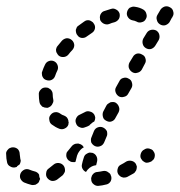

<svg xmlns="http://www.w3.org/2000/svg" viewBox="-42 -581 583 623"><path d="M316 9Q321 1 319 -8Q318 -12 316 -16Q313 -20 309 -22Q306 -25 301 -26Q297 -27 292 -26Q283 -24 274 -23Q270 -23 266 -21Q262 -19 259 -15Q256 -12 255 -7Q253 -3 254 1Q254 11 262 17Q269 23 278 22Q290 21 301 18Q310 17 316 9ZM84 10Q81 14 77 16Q74 19 69 19Q65 20 60 19Q48 16 36 11Q28 7 24 -2Q21 -10 25 -19Q29 -27 38 -31Q46 -34 55 -30Q62 -27 70 -25Q75 -24 79 -21Q83 -18 85 -14Q85 -10 86 -6Q87 -3 88 -1Q88 0 88 1Q88 1 87 2Q86 6 84 10ZM166 -19Q169 -23 169 -27Q169 -32 168 -36Q167 -40 164 -44Q158 -51 149 -52Q139 -53 132 -47Q124 -40 117 -35Q109 -30 108 -21Q106 -11 111 -4Q117 4 126 6Q135 7 143 2Q151 -4 161 -12Q164 -15 166 -19ZM397 -24Q400 -27 401 -32Q402 -36 402 -41Q401 -45 399 -49Q394 -57 385 -59Q376 -61 368 -57Q359 -51 351 -47Q342 -43 340 -34Q337 -25 341 -17Q343 -13 347 -10Q350 -7 354 -6Q359 -4 363 -5Q367 -5 371 -7Q381 -12 391 -18Q395 -20 397 -24ZM230 -70Q231 -74 234 -78Q237 -81 241 -83Q244 -85 249 -86Q253 -86 258 -85Q267 -82 271 -74Q275 -66 273 -57Q271 -51 270 -45Q262 -44 256 -41Q248 -37 242 -30Q239 -26 237 -23Q230 -26 226 -33Q222 -40 224 -48Q226 -58 230 -70ZM-9 -41Q-17 -45 -19 -54Q-22 -67 -22 -80Q-23 -85 -21 -89Q-19 -93 -16 -96Q-13 -100 -9 -101Q-5 -103 0 -103Q9 -103 16 -97Q22 -90 22 -81Q23 -73 24 -65Q26 -61 25 -57Q24 -52 22 -48Q22 -48 22 -48Q22 -48 21 -47Q18 -45 14 -42Q13 -41 12 -39Q11 -39 10 -39Q9 -38 8 -38Q-1 -36 -9 -41ZM460 -73Q462 -82 456 -90Q454 -94 450 -96Q446 -98 442 -99Q437 -100 433 -99Q429 -98 425 -95L423 -94Q416 -89 414 -79Q412 -70 418 -63Q420 -59 424 -57Q428 -54 432 -53Q437 -53 441 -54Q445 -55 449 -57L451 -59Q459 -64 460 -73ZM216 -91Q222 -99 230 -103Q229 -105 227 -107Q226 -109 224 -110Q221 -113 216 -114Q212 -116 208 -115Q203 -115 199 -113Q195 -111 192 -108Q185 -100 179 -92Q176 -89 174 -85Q173 -81 173 -76Q173 -72 175 -68Q177 -64 180 -61Q184 -58 188 -56Q192 -55 197 -55Q198 -55 200 -55Q201 -55 203 -56Q205 -66 208 -76Q211 -85 216 -91ZM253 -128Q253 -123 254 -119Q256 -115 259 -112Q262 -109 266 -107Q275 -103 284 -107Q292 -110 296 -119Q300 -128 304 -138Q306 -142 306 -146Q306 -151 305 -155Q303 -159 300 -162Q297 -165 293 -167Q285 -171 276 -168Q267 -165 263 -156Q259 -146 255 -136Q253 -132 253 -128ZM168 -164Q160 -160 151 -163Q138 -168 126 -177Q119 -182 118 -192Q116 -201 122 -208Q128 -216 137 -217Q146 -218 154 -212Q159 -208 166 -206Q171 -204 175 -200Q179 -195 180 -189Q180 -189 180 -188Q180 -185 181 -183Q181 -181 180 -180Q180 -179 180 -177Q177 -168 168 -164ZM217 -168Q208 -171 205 -180Q201 -189 205 -197Q209 -206 217 -209Q225 -213 233 -217Q241 -222 250 -219Q259 -217 264 -209Q266 -205 267 -200Q267 -196 266 -192Q266 -191 265 -190Q265 -188 264 -187Q258 -184 253 -179Q250 -177 248 -174Q241 -170 234 -168Q225 -164 217 -168ZM291 -210Q291 -206 292 -202Q293 -197 296 -194Q299 -191 303 -189Q312 -184 320 -187Q329 -190 333 -199L343 -217Q347 -226 344 -234Q341 -243 333 -248Q329 -250 325 -250Q320 -250 316 -249Q312 -247 308 -244Q305 -242 303 -238L293 -219Q291 -215 291 -210ZM103 -232Q99 -233 95 -235Q92 -238 89 -242Q87 -245 86 -250Q84 -261 84 -274Q83 -283 90 -290Q96 -297 105 -297Q110 -297 114 -296Q118 -294 122 -291Q125 -288 127 -284Q129 -280 129 -275Q129 -266 131 -257Q132 -251 129 -246Q127 -240 122 -236Q120 -235 117 -233Q116 -233 115 -232Q115 -232 114 -232Q113 -232 112 -231Q108 -231 103 -232ZM333 -282Q336 -273 344 -268Q352 -264 361 -267Q370 -269 374 -277L385 -296Q389 -304 386 -313Q384 -322 375 -326Q367 -331 358 -328Q349 -326 345 -317L335 -299Q330 -291 333 -282ZM94 -341Q94 -336 96 -332Q98 -328 101 -325Q105 -322 109 -321Q118 -318 126 -322Q134 -326 137 -335Q140 -344 144 -352Q148 -360 145 -369Q142 -378 134 -382Q126 -386 117 -383Q108 -380 104 -371Q99 -361 95 -349Q93 -345 94 -341ZM376 -361Q379 -352 387 -347Q395 -342 404 -345Q413 -347 418 -355L428 -374Q433 -382 430 -391Q428 -400 419 -404Q411 -409 402 -407Q393 -404 389 -396L378 -378Q374 -370 376 -361ZM141 -425Q139 -420 140 -416Q140 -412 143 -408Q145 -404 148 -401Q155 -395 165 -396Q174 -397 180 -404Q186 -412 193 -419Q199 -426 199 -435Q198 -445 191 -451Q184 -457 175 -457Q166 -456 159 -449Q152 -441 145 -432Q142 -429 141 -425ZM421 -439Q423 -430 431 -425Q439 -420 448 -422Q457 -425 462 -433L473 -451Q477 -459 475 -468Q473 -477 465 -482Q457 -486 448 -484Q439 -482 434 -474L423 -456Q419 -448 421 -439ZM207 -492Q205 -488 204 -484Q204 -479 205 -475Q206 -470 209 -467Q214 -459 223 -458Q233 -457 240 -463Q248 -469 256 -474Q264 -479 266 -488Q268 -497 262 -505Q260 -509 256 -511Q252 -514 248 -515Q244 -516 239 -515Q235 -514 231 -511Q222 -505 213 -498Q209 -496 207 -492ZM520 -544Q518 -553 510 -557Q502 -562 493 -560Q484 -557 479 -550L469 -533Q464 -525 467 -516Q469 -507 477 -502Q485 -497 494 -499Q503 -502 508 -509L516 -524Q517 -524 517 -524Q517 -525 517 -525L518 -527Q523 -535 520 -544ZM289 -541Q286 -538 284 -534Q282 -529 282 -525Q282 -521 283 -516Q287 -508 295 -504Q304 -500 312 -503Q321 -507 330 -509Q339 -512 344 -520Q348 -528 346 -537Q343 -546 335 -550Q327 -555 318 -552Q307 -549 296 -545Q292 -544 289 -541ZM387 -559Q383 -558 379 -556Q375 -553 373 -549Q371 -546 370 -541Q368 -532 374 -524Q379 -517 388 -515Q395 -514 401 -511Q409 -506 418 -509Q427 -511 431 -519Q436 -527 433 -536Q431 -545 423 -550Q411 -557 396 -559Q392 -560 387 -559Z"/></svg>

Font: FRB American Cursive Dashed Extrabold
Style: Bold Italic
Weight: 800
Italic angle: -25°
Version: Version 2.0;Modular Font Editor K font №1